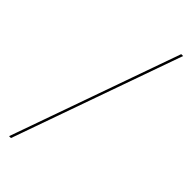

<svg xmlns="http://www.w3.org/2000/svg" viewBox="-228 -697 720 720"><g transform="rotate(45 132.0 -337.0)"><path d="M8 0H18L257 -674H247Z"/></g></svg>

Font: Anybody Expanded Thin
Style: Regular
Weight: 250
Width: 7
Version: Version 1.113;gftools[0.9.25]